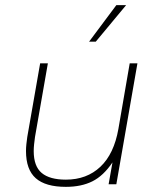

<svg xmlns="http://www.w3.org/2000/svg" viewBox="-20 -716 610 746"><path d="M236 10Q157 10 119 -23.5Q81 -57 81 -129Q81 -142 82.5 -156Q84 -170 86 -184L136 -470H166L116 -184Q114 -170 112.5 -155.5Q111 -141 111 -129Q111 -70 142 -44Q173 -18 236 -18Q317 -18 370 -68Q423 -118 440 -215L484 -470H514L432 0H402L417 -85Q382 -33 339 -11.5Q296 10 236 10ZM326 -554 432 -696H470L352 -554Z"/></svg>

Font: Celebes Thin
Style: Italic
Weight: 250
Italic angle: -10°
Designer: Anugrah Pasau
Foundry: Lafontype
Version: Version 1.000; ttfautohint (v1.8.4)